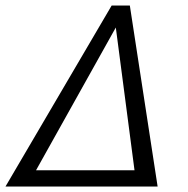

<svg xmlns="http://www.w3.org/2000/svg" viewBox="-21 -678 683 698"><path d="M451 -658 552 0H-1L385 -658ZM110 -59H468L400 -578Z"/></svg>

Font: EauTestInfant
Style: Italic
Weight: 400
Italic angle: -12°
Designer: Christian Thalmann (Catharsis Fonts)
Version: Version 0.001;PS 000.001;hotconv 1.0.88;makeotf.lib2.5.64775